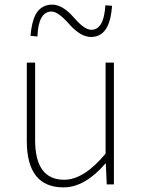

<svg xmlns="http://www.w3.org/2000/svg" viewBox="-20 -798 617 831"><path d="M96 -188V-527H132V-192Q132 -20 258 -20Q343 -20 437 -133V-527H473V0H442L438 -90H436Q347 13 255 13Q96 13 96 -188ZM280 -693Q232 -748 203 -748Q146 -748 142 -640L112 -643Q117 -702 134 -735Q158 -778 206 -778Q250 -778 298 -724Q345 -669 375 -669Q430 -669 436 -775L465 -773Q461 -715 444 -682Q421 -638 374 -638Q329 -638 280 -693Z"/></svg>

Font: Noto Sans CJK TC Thin
Style: Regular
Weight: 250
Designer: Ryoko NISHIZUKA ???? (kana & ideographs); Paul D. Hunt (Latin, Greek & Cyrillic); Wenlong ZHANG ??? (bopomofo); Sandoll 
Foundry: Adobe Systems Incorporated
Version: Version 1.004 January 19, 2016